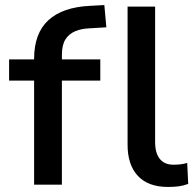

<svg xmlns="http://www.w3.org/2000/svg" viewBox="-20 -731 776 760"><path d="M115 0V-412H16V-496H145L115 -467V-498Q115 -599 171.5 -651Q228 -703 338 -708L393 -711L401 -623L337 -619Q303 -618 278 -607.5Q253 -597 239 -575Q225 -553 225 -513V-487L209 -496H377V-412H225V0ZM645 9Q567 9 526 -34.5Q485 -78 485 -158V-705H594V-168Q594 -139 602.5 -119Q611 -99 627 -89Q643 -79 666 -79Q681 -79 694 -80.5Q707 -82 721 -86L725 -3Q706 4 687.5 6.5Q669 9 645 9Z"/></svg>

Font: Nunito Sans 8pt SemiBold
Style: Regular
Weight: 600
Version: Version 3.101;gftools[0.9.27]